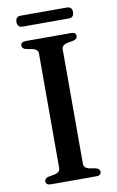

<svg xmlns="http://www.w3.org/2000/svg" viewBox="-92 -874 565 924"><g transform="rotate(-10 190.5 -412.0)"><path d="M248.5 -71Q248.5 -60 255 -53.5Q261.5 -47 273.5 -44L306.5 -38Q325.5 -33 325.5 -18Q325.5 -10 319.8 -5Q314 0 301 0H80Q67.5 0 61.5 -5Q55.5 -10 55.5 -18Q55.5 -33 74.5 -38L107.5 -44Q119.5 -47 126 -53.5Q132.5 -60 132.5 -71V-629Q132.5 -640 126 -646.5Q119.5 -653 107.5 -656L74.5 -662Q55.5 -667 55.5 -682Q55.5 -690.5 61.5 -695.2Q67.5 -700 80 -700H301Q314 -700 319.8 -695.2Q325.5 -690.5 325.5 -682Q325.5 -667 306.5 -662L273.5 -656Q261.5 -653 255 -646.5Q248.5 -640 248.5 -629ZM52 -797.5Q52 -811 58.8 -817.8Q65.5 -824.5 77.5 -824.5H303Q315.5 -824.5 322 -818Q328.5 -811.5 328.5 -798Q328.5 -784.5 322 -777.8Q315.5 -771 303 -771H77.5Q65.5 -771 58.8 -777.8Q52 -784.5 52 -797.5Z"/></g></svg>

Font: Fraunces
Style: Regular
Weight: 400
Version: Version 1.000;[b76b70a41]